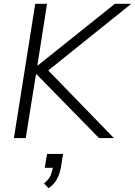

<svg xmlns="http://www.w3.org/2000/svg" viewBox="-20 -725 709 1008"><path d="M53 0 165 -705H227L176 -381H178L583 -705H669L212 -338L215 -374L578 0H500L171 -336H169L115 0ZM235 263 211 238Q238 216 246 195.5Q254 175 259 148L275 156H215L227 83H311L301 147Q295 185 280 213.5Q265 242 235 263Z"/></svg>

Font: Nunito Sans 12pt ExtraLight 12pt Light
Style: Italic
Weight: 300
Italic angle: -9°
Version: Version 3.101;gftools[0.9.27]